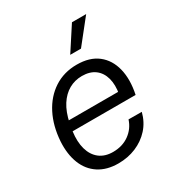

<svg xmlns="http://www.w3.org/2000/svg" viewBox="-175 -853 916 981"><g transform="rotate(-30 282.5 -362.0)"><path d="M239 10Q171.2 10 124.4 -20.6Q77.7 -51.2 56 -106.3Q34.3 -161.5 38.5 -234.7Q44.3 -323.3 78.8 -390.7Q113.2 -458 171.4 -496Q229.7 -534 305.5 -534Q381.7 -534 428.3 -497.6Q475 -461.2 490.9 -396.8Q506.8 -332.3 489.3 -249.5H117.7Q109.8 -190.8 122.2 -146.9Q134.7 -103 165.8 -78.7Q197 -54.5 244.7 -54.5Q300.3 -54.5 340.2 -83.2Q380.2 -112 395.5 -159.3L473.5 -158.8Q459.8 -105.5 425.7 -67.8Q391.5 -30.2 343.4 -10.1Q295.3 10 239 10ZM125.3 -293.2 114.2 -307.7H430.3L417.5 -292.8Q427.3 -346.2 416.3 -386.3Q405.3 -426.3 375.8 -448.4Q346.2 -470.5 299.5 -470.5Q257.7 -470.5 222.8 -450.9Q188 -431.3 162.8 -392.2Q137.7 -353 125.3 -293.2ZM302.4 -593.9 393.3 -733.6H477.1L365.9 -593.9Z"/></g></svg>

Font: Mona Sans ExtraLight
Style: Italic
Weight: 200
Italic angle: -11.6951°
Designer: Deni Anggara
Foundry: GitHub
Version: Version 2.000